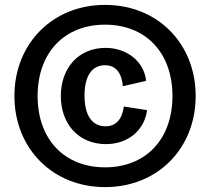

<svg xmlns="http://www.w3.org/2000/svg" viewBox="-20 -733 860 786"><path d="M410 33C626 33 781 -126 781 -340C781 -554 626 -713 410 -713C195 -713 39 -554 39 -340C39 -126 195 33 410 33ZM410 -48C244 -48 134 -162 134 -340C134 -518 244 -632 410 -632C576 -632 686 -518 686 -340C686 -162 576 -48 410 -48ZM414 -143C506 -143 572 -202 582 -282L487 -297C480 -247 457 -216 412 -216C358 -216 326 -259 326 -342C326 -423 357 -466 410 -466C453 -466 478 -436 483 -380L578 -402C571 -480 500 -537 412 -537C302 -537 229 -455 229 -340C229 -225 302 -143 414 -143Z"/></svg>

Font: Ronzino Medium
Style: Regular
Weight: 500
Designer: Nunzio Mazzaferro
Foundry: Collletttivo
Version: Version 1.000;Glyphs 3.3 (3337)